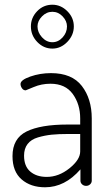

<svg xmlns="http://www.w3.org/2000/svg" viewBox="-20 -788 471 814"><path d="M33 -126Q33 -201 92.5 -230.5Q152 -260 266 -260H320V-286Q320 -346 288.5 -389.5Q257 -433 194 -433Q156 -433 123 -419Q90 -405 89 -405Q79 -405 73 -414Q67 -423 67 -432Q67 -449 108.5 -463.5Q150 -478 196 -478Q285 -478 327 -423.5Q369 -369 369 -286V-22Q369 -13 362 -6.5Q355 0 345 0Q335 0 328 -6.5Q321 -13 321 -22V-70Q255 6 171 6Q110 6 71.5 -27.5Q33 -61 33 -126ZM82 -128Q82 -83 108.5 -60.5Q135 -38 178 -38Q229 -38 274.5 -74.5Q320 -111 320 -146V-220H271Q228 -220 199 -217Q170 -214 141 -205.5Q112 -197 97 -177.5Q82 -158 82 -128ZM111 -676Q111 -713 137.5 -740.5Q164 -768 202 -768Q238 -768 265.5 -740.5Q293 -713 293 -676Q293 -639 265.5 -610.5Q238 -582 202 -582Q165 -582 138 -610Q111 -638 111 -676ZM139 -676Q139 -651 158 -630Q177 -609 202 -609Q227 -609 245.5 -629.5Q264 -650 264 -676Q264 -699 245.5 -718.5Q227 -738 202 -738Q177 -738 158 -718.5Q139 -699 139 -676Z"/></svg>

Font: Terminal Dosis
Style: Light
Weight: 300
Designer: EdgarTolentino, PabloImpallari, IginoMarini
Foundry: EdgarTolentino, PabloImpallari, IginoMarini
Version: Version 1.006